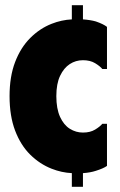

<svg xmlns="http://www.w3.org/2000/svg" viewBox="-20 -723 465 743"><path d="M258 -703H301V-648Q330 -646 351 -640Q380 -630 394 -619V-456H376Q367 -467 348 -478.5Q329 -490 301 -490Q273 -490 250 -475Q227 -460 212.5 -429.5Q198 -399 198 -351Q198 -302 212.5 -270.5Q227 -239 250.5 -224.5Q274 -210 301 -210Q329 -210 348 -221.5Q367 -233 376 -244H394V-81Q380 -71 351 -62Q330 -55 301 -53V0H258V-53Q218 -55 180 -70Q134 -88 97 -124.5Q60 -161 38.5 -217.5Q17 -274 17 -351Q17 -427 38.5 -483Q60 -539 97 -576Q134 -613 180 -631Q218 -646 258 -648Z"/></svg>

Font: Phudu Light ExtraBold
Style: Regular
Weight: 800
Version: Version 1.005;gftools[0.9.23]